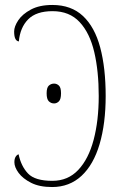

<svg xmlns="http://www.w3.org/2000/svg" viewBox="-20 -744 488 774"><path d="M190 10Q139 10 105.5 -7Q72 -24 55 -47Q38 -70 38 -90Q38 -104 43 -112Q48 -120 55 -122Q65 -74 93 -44.5Q121 -15 191 -15Q254 -15 295.5 -59Q337 -103 357.5 -180.5Q378 -258 378 -357Q378 -457 360 -534Q342 -611 301 -655Q260 -699 192 -699Q126 -699 93.5 -666Q61 -633 56 -577Q37 -579 37 -617Q37 -637 53.5 -662Q70 -687 104.5 -705.5Q139 -724 191 -724Q267 -724 314.5 -679.5Q362 -635 384 -552.5Q406 -470 406 -357Q406 -246 381.5 -163Q357 -80 308.5 -35Q260 10 190 10ZM198 -327Q186 -327 177 -335.5Q168 -344 168 -368Q168 -391 177 -399Q186 -407 198 -407Q209 -407 217.5 -399Q226 -391 226 -368Q226 -344 217.5 -335.5Q209 -327 198 -327Z"/></svg>

Font: Noto Serif Condensed Thin
Style: Regular
Weight: 100
Width: 3
Designer: Monotype Design Team
Foundry: Monotype Imaging Inc.
Version: Version 2.013; ttfautohint (v1.8.4.7-5d5b)